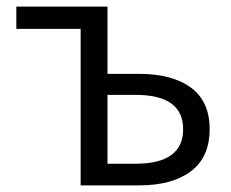

<svg xmlns="http://www.w3.org/2000/svg" viewBox="-20 -560 699 580"><path d="M223.6 0V-472.7H29.3V-540H304.7V-336.9H400.4Q500 -336.9 556.6 -295.4Q613.3 -253.9 613.3 -169.9Q613.3 -85 556.6 -42.5Q500 0 400.4 0ZM304.7 -65.4H389.6Q533.2 -65.4 533.2 -169.9Q533.2 -273.4 389.6 -273.4H304.7Z"/></svg>

Font: Gen Shin Gothic Normal
Style: Regular
Weight: 300
Designer: [Source Han Sans]
Ryoko NISHIZUKA  (kana & ideographs); Paul D. Hunt (Latin, Greek & Cyrillic); Wenlong ZHANG  (bopomofo
Version: Version 1.002.20150607